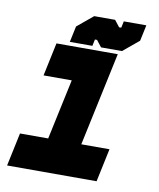

<svg xmlns="http://www.w3.org/2000/svg" viewBox="-78 -742 667 805"><g transform="rotate(10 255.0 -340.0)"><path d="M7 0 37 -141.5H157L212 -398.5H92L122 -540H383L298 -141.5H418L388 0ZM176 -556 190.5 -624 258 -680H347L369 -652H378L384 -680H480L465.5 -612L398 -556H309L287 -584H278L272 -556Z"/></g></svg>

Font: Tourney Expanded Black
Style: Italic
Weight: 900
Width: 7
Italic angle: -12°
Designer: Tyler Finck
Foundry: Etcetera Type Co
Version: Version 1.010; ttfautohint (v1.8.3)